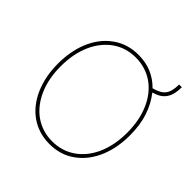

<svg xmlns="http://www.w3.org/2000/svg" viewBox="-201 -955 1137 1137"><g transform="rotate(45 367.5 -386.5)"><path d="M72.4 -363.6Q72.4 -410.2 80.1 -456.5Q87.7 -502.8 104.8 -545.5Q121.8 -588.1 149.1 -625.2Q176.5 -662.3 216.3 -690Q283.7 -737.2 373.6 -737.2Q434.7 -737.2 484 -716.3Q533.4 -695.3 572.1 -655.5Q599.8 -663 618.1 -673.1Q636.4 -683.2 647.2 -698.2Q658 -713.1 662.6 -733.7Q667.3 -754.3 667.6 -782.7H690.3Q690.3 -751.8 684.7 -728Q679 -704.2 666.7 -686.4Q654.5 -668.7 635.3 -656.6Q616.1 -644.5 588.8 -636.7Q629.6 -585.6 652.2 -518.1Q674.7 -450.6 674.7 -363.6Q674.7 -317.5 667.1 -271.1Q659.4 -224.8 642.4 -182Q625.4 -139.2 597.8 -102.1Q570.3 -65 530.9 -37.3Q463.4 9.9 373.6 9.9Q327.8 9.9 287.8 -2.5Q247.9 -14.9 214.5 -38.2Q181.1 -61.4 154.8 -94.5Q128.6 -127.5 110.4 -168.7Q72.4 -255.3 72.4 -363.6ZM95.2 -363.6Q95.2 -259.6 130 -181.1Q147.4 -141.7 172.1 -110.4Q196.7 -79.2 227.6 -57.5Q258.5 -35.9 295.3 -24.3Q332 -12.8 373.6 -12.8Q455.6 -12.8 519.2 -57.2Q550.8 -79.2 575.5 -110.3Q600.1 -141.3 617.2 -180.2Q634.2 -219.1 643.1 -265.3Q652 -311.4 652 -363.6Q652 -468 616.8 -547.2Q599.4 -586.6 574.8 -617.7Q550.1 -648.8 519.2 -670.3Q488.3 -691.8 451.7 -703.1Q415.1 -714.5 373.6 -714.5Q291.2 -714.5 228.7 -670.8Q197.4 -648.8 172.6 -617.7Q147.7 -586.6 130.5 -547.8Q113.3 -508.9 104.2 -462.5Q95.2 -416.2 95.2 -363.6Z"/></g></svg>

Font: Inter P Thin
Style: Regular
Weight: 100
Designer: Rasmus Andersson
Foundry: rsms
Version: Version 3.018;git-588b23468